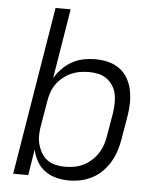

<svg xmlns="http://www.w3.org/2000/svg" viewBox="-53 -781 706 836"><g transform="rotate(5 300.0 -363.5)"><path d="M280 8Q250 8 223 1Q196 -6 174 -22Q152 -38 138.5 -62Q125 -86 119 -113L101 0H35L156 -735H222L172 -430Q186 -453 205 -472.5Q224 -492 248 -505Q272 -518 297.5 -523Q323 -528 348 -528Q378 -528 405.5 -521Q433 -514 455 -498Q477 -482 490.5 -458Q504 -434 509.5 -406.5Q515 -379 514.5 -350Q514 -321 509 -292L492 -192Q488 -167 480 -141.5Q472 -116 458.5 -92.5Q445 -69 425.5 -49Q406 -29 381.5 -16Q357 -3 331 2.5Q305 8 280 8ZM256 -50Q276 -50 296.5 -53.5Q317 -57 336.5 -66.5Q356 -76 372.5 -91Q389 -106 400.5 -124Q412 -142 418.5 -161.5Q425 -181 428 -202L445 -302Q448 -323 448.5 -344Q449 -365 445 -384.5Q441 -404 430 -421Q419 -438 403 -449.5Q387 -461 367 -465.5Q347 -470 326 -470Q306 -470 285.5 -466.5Q265 -463 246.5 -454.5Q228 -446 211 -432Q194 -418 182.5 -401Q171 -384 164.5 -364.5Q158 -345 155 -325L138 -225Q134 -204 133 -182Q132 -160 137 -140Q142 -120 152 -102Q162 -84 178 -72Q194 -60 214.5 -55Q235 -50 256 -50Z"/></g></svg>

Font: Iosevka Aile Light Oblique
Style: Regular
Weight: 300
Italic angle: -9°
Designer: Belleve Invis
Foundry: Belleve Invis
Version: Version 31.1.0; ttfautohint (v1.8.4)